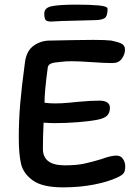

<svg xmlns="http://www.w3.org/2000/svg" viewBox="-20 -807 592 828"><path d="M201 -714Q183 -714 177 -720.5Q171 -727 171 -749Q171 -774 204.5 -780.5Q238 -787 309 -787Q369 -787 406.5 -783.5Q444 -780 444 -769Q444 -738 431.5 -729Q419 -720 383 -720L271 -717Q251 -717 229 -715.5Q207 -714 201 -714ZM520 -90Q520 -69 513.5 -60.5Q507 -52 489 -43Q447 -23 385 -11Q323 1 252 1Q163 1 121.5 -29Q80 -59 70.5 -101.5Q61 -144 61 -213Q61 -287 67 -358.5Q73 -430 88 -541Q95 -589 126 -610.5Q157 -632 194 -632Q225 -632 295 -634L382 -635Q436 -635 460 -632Q490 -626 504.5 -618.5Q519 -611 519 -593Q519 -573 505.5 -554Q492 -535 465 -535Q434 -535 376 -539Q318 -543 289 -543Q264 -543 240 -540Q212 -538 200 -533Q188 -528 186 -516Q172 -413 172 -364Q195 -361 217 -361Q245 -361 277 -364Q309 -367 318 -368Q371 -373 409 -373Q431 -373 442.5 -365Q454 -357 454 -343Q454 -321 442.5 -309Q431 -297 402 -291Q367 -284 315.5 -280Q264 -276 215 -276Q198 -276 168 -278Q165 -217 165 -165Q165 -94 259 -94Q309 -94 342 -101Q375 -108 418 -121Q458 -136 482 -136Q501 -136 510.5 -121.5Q520 -107 520 -90Z"/></svg>

Font: Itim
Style: Regular
Weight: 400
Designer: Suppakit Chalermlarp
Version: Version 1.002g